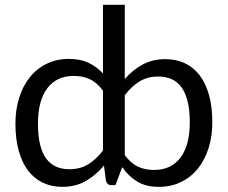

<svg xmlns="http://www.w3.org/2000/svg" viewBox="-20 -756 930 784"><path d="M489.5 -122.5Q514.5 -89 543.5 -75.5Q572.5 -62 608.5 -62Q679 -62 717 -112.5Q755 -163 755 -256.5Q755 -306 746.2 -341.5Q737.5 -377 721 -399.8Q704.5 -422.5 680.5 -433Q656.5 -443.5 626 -443.5Q582.5 -443.5 549.8 -423.5Q517 -403.5 489.5 -367ZM400.5 -386Q375.5 -419.5 346.5 -432.8Q317.5 -446 281.5 -446Q211 -446 173 -395.5Q135 -345 135 -251.5Q135 -202 143.5 -166.8Q152 -131.5 168.5 -108.8Q185 -86 209 -75.5Q233 -65 263.5 -65Q307.5 -65 340.2 -85Q373 -105 400.5 -141.5ZM489.5 -433Q521 -470 562 -492.2Q603 -514.5 655.5 -514.5Q699 -514.5 734.5 -498Q770 -481.5 795 -448.8Q820 -416 833.5 -367.8Q847 -319.5 847 -256.5Q847 -200.5 832 -152.2Q817 -104 789 -68.8Q761 -33.5 720.2 -13.2Q679.5 7 628.5 7Q576.5 7 541 -14.2Q505.5 -35.5 479 -73.5L451.5 0H434Q417.5 0 412.5 -18.5L404.5 -80Q372 -41 330.5 -17Q289 7 234.5 7Q191 7 155.5 -9.8Q120 -26.5 95 -59Q70 -91.5 56.5 -140Q43 -188.5 43 -251.5Q43 -307.5 58 -355.8Q73 -404 101 -439.5Q129 -475 169.8 -495.2Q210.5 -515.5 261.5 -515.5Q308 -515.5 341.2 -499.8Q374.5 -484 400.5 -456V-736.5H489.5Z"/></svg>

Font: Lato
Style: Regular
Weight: 400
Designer: Lukasz Dziedzic with Adam Twardoch and Botio Nikoltchev
Foundry: tyPoland Lukasz Dziedzic
Version: Version 2.015; 2015-08-06; http://www.latofonts.com/